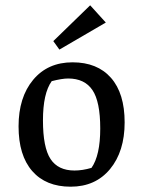

<svg xmlns="http://www.w3.org/2000/svg" viewBox="-20 -689 540 724"><path d="M246.5 15Q153 15 101.5 -44Q50 -103 50 -212.5Q50 -322 105 -388Q160 -454 253.5 -454Q347 -454 398.5 -395.5Q450 -337 450 -227.5Q450 -118 395 -51.5Q340 15 246.5 15ZM261 -46Q291 -46 325 -56Q358 -103 358 -204.5Q358 -306 328.5 -349.5Q299 -393 237 -393Q214 -393 175 -383Q142 -337 142 -235Q142 -133 170.5 -89.5Q199 -46 261 -46ZM204 -502 181 -534 320 -669 379 -604Z"/></svg>

Font: Galdeano
Style: Regular
Weight: 400
Designer: Dario Manuel Muhafara
Foundry: Dario Manuel Muhafara
Version: Version 1.001